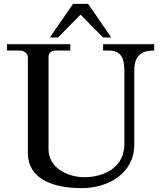

<svg xmlns="http://www.w3.org/2000/svg" viewBox="-20 -950 855 985"><path d="M16.1 -690.9C25.9 -690.9 73.2 -690.9 83 -690.9C101.1 -690.9 123 -675.8 123 -655.8V-167C123 -22 268.1 15.1 399.9 15.1C535.2 15.1 668.9 -60.1 668.9 -209V-589.8C668.9 -665 706.1 -690.9 771 -690.9V-723.1H508.8V-690.9H536.1C604 -690.9 618.2 -649.9 618.2 -580.1V-211.9C618.2 -92.8 517.1 -41 412.1 -41C329.1 -41 229 -87.9 229 -184.1V-657.2C229 -681.2 245.1 -689.9 264.2 -690.9H340.8V-723.1H16.1ZM277.8 -757.8C277.8 -757.8 393.1 -875 393.1 -875C393.1 -875 508.8 -757.8 508.8 -757.8C508.8 -757.8 550.8 -757.8 550.8 -757.8C550.8 -757.8 432.1 -930.2 432.1 -930.2C432.1 -930.2 355 -930.2 355 -930.2L235.8 -757.8Z"/></svg>

Font: MusGlyphs-Text
Style: Regular
Weight: 400
Version: Version 2.1.1